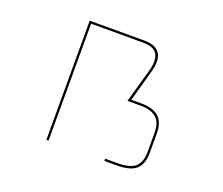

<svg xmlns="http://www.w3.org/2000/svg" viewBox="-95 -769 949 818"><g transform="rotate(20 379.5 -360.0)"><path d="M193 -90H183V-630H431Q482 -630 501 -602Q520 -574 505 -518L465 -374H511Q563 -374 589.5 -350.5Q616 -327 616 -276V-188Q616 -137 590 -113.5Q564 -90 502 -90H446V-100H502Q558 -100 582 -121Q606 -142 606 -188V-276Q606 -323 581.5 -343.5Q557 -364 511 -364H451L495 -520Q508 -569 492.5 -594.5Q477 -620 431 -620H193Z"/></g></svg>

Font: Bungee Hairline
Style: Regular
Weight: 400
Designer: David Jonathan Ross
Foundry: David Jonathan Ross
Version: Version 1.001;PS 1.0;hotconv 1.0.72;makeotf.lib2.5.5900